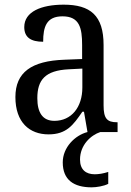

<svg xmlns="http://www.w3.org/2000/svg" viewBox="-20 -566 563 823"><path d="M188 10C265 10 294 -30 333 -87H340L355 0C301 14 249 66 249 130C249 205 296 237 373 237C393 237 425 232 444 222V171C422 178 403 181 386 181C349 181 323 162 323 118C323 55 370 13 410 0H484V-42H481C439 -42 424 -58 424 -114V-373C424 -500 367 -546 253 -546C157 -546 84 -516 84 -450C84 -406 112 -387 165 -387C165 -451 179 -496 248 -496C321 -496 332 -446 332 -373V-313L256 -310C115 -305 46 -256 46 -150C46 -41 107 10 188 10ZM213 -48C163 -48 140 -83 140 -145C140 -223 173 -264 275 -269L333 -272V-191C333 -106 286 -48 213 -48Z"/></svg>

Font: Noto Serif Ethiopic SmCn
Style: Regular
Weight: 400
Width: 4
Designer: Monotype Design Team
Foundry: Monotype Imaging Inc.
Version: Version 2.102